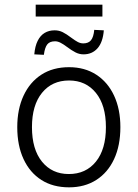

<svg xmlns="http://www.w3.org/2000/svg" viewBox="-20 -795 590 823"><path d="M276 8Q207 8 157.5 -23.5Q108 -55 81 -113Q54 -171 54 -250Q54 -327 81 -385Q108 -443 157.5 -475Q207 -507 276 -507Q343 -507 392.5 -475Q442 -443 469 -385Q496 -327 496 -250Q496 -171 469 -113Q442 -55 392.5 -23.5Q343 8 276 8ZM275 -49Q348 -49 391 -102Q434 -155 434 -250Q434 -344 391 -397Q348 -450 276 -450Q203 -450 160 -397Q117 -344 117 -250Q117 -155 160 -102Q203 -49 275 -49ZM133 -724V-775H419V-724ZM168 -560 127 -562Q130 -597 141.5 -620Q153 -643 171.5 -654Q190 -665 214 -665Q233 -665 249 -657Q265 -649 286 -633Q302 -621 313.5 -615Q325 -609 337 -609Q359 -609 370 -622.5Q381 -636 384 -667L425 -665Q421 -614 398 -588Q375 -562 338 -562Q320 -562 303.5 -570.5Q287 -579 267 -594Q251 -606 239 -612Q227 -618 216 -618Q193 -618 182.5 -604.5Q172 -591 168 -560Z"/></svg>

Font: Nunitoga
Style: Light
Weight: 300
Designer: Vernon Adams
Foundry: Vernon Adams
Version: Version 1.0